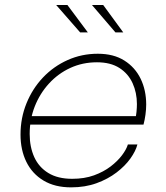

<svg xmlns="http://www.w3.org/2000/svg" viewBox="-20 -758 680 786"><path d="M87 -248 94.5 -282.5H544L534 -272Q537 -282.5 538.8 -300.2Q540.5 -318 540.5 -332Q540.5 -378.5 522.8 -417.5Q505 -456.5 468.8 -479.8Q432.5 -503 377 -503Q318 -503 268 -480Q218 -457 180.5 -416Q143 -375 122.2 -322Q101.5 -269 101.5 -209.5Q101.5 -156.5 120.2 -115Q139 -73.5 177.8 -49.8Q216.5 -26 275.5 -26Q325.5 -26 364.8 -40.2Q404 -54.5 432.8 -76.5Q461.5 -98.5 479.5 -122.5Q497.5 -146.5 503.5 -166.5H542.5Q535.5 -139.5 513.8 -109Q492 -78.5 457 -51.8Q422 -25 375.2 -8Q328.5 9 271 9Q204.5 9 158.2 -18.8Q112 -46.5 88 -95.2Q64 -144 64 -207Q64 -275 88.5 -335.2Q113 -395.5 156.2 -441Q199.5 -486.5 257 -512.2Q314.5 -538 380.5 -538Q445 -538 489 -510.2Q533 -482.5 555.8 -435.5Q578.5 -388.5 578.5 -330Q578.5 -310.5 575.5 -288.5Q572.5 -266.5 567.5 -248ZM484.5 -625.5H452.5L356.5 -737.5H402.5ZM339.5 -625.5H308L210 -737.5H256Z"/></svg>

Font: Epilogue ExtraLight
Style: Italic
Weight: 250
Italic angle: -12°
Designer: Tyler Finck
Foundry: Etcetera Type Co
Version: Version 2.112